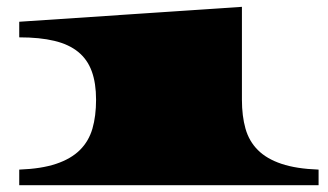

<svg xmlns="http://www.w3.org/2000/svg" viewBox="-20 -545 965 565"><path d="M36.6 -45.9Q102.1 -48.3 145.5 -63Q189 -77.6 215.1 -103.5Q241.2 -129.4 252 -166.5Q262.7 -203.6 262.7 -251.5Q262.7 -300.3 250 -335.2Q237.3 -370.1 210 -392.3Q182.6 -414.6 139.9 -424.8Q97.2 -435.1 36.6 -435.1V-481L691.9 -524.9V-251.5Q691.9 -203.6 702.4 -166.5Q712.9 -129.4 738.8 -103.5Q764.6 -77.6 808.1 -63Q851.6 -48.3 917.5 -45.9V0H36.6Z"/></svg>

Font: Asset
Style: Regular
Weight: 400
Designer: Riccardo De Franceschi
Foundry: Sorkin Type Co.
Version: Version 1.001